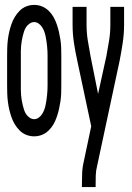

<svg xmlns="http://www.w3.org/2000/svg" viewBox="-20 -548 540 783"><path d="M119 8Q103 8 87.5 2Q72 -4 60.5 -15.5Q49 -27 40.5 -41Q32 -55 26.5 -71Q21 -87 17.5 -102.5Q14 -118 12 -134.5Q10 -151 9.5 -167.5Q9 -184 9 -200V-320Q9 -336 9.5 -352.5Q10 -369 12 -385.5Q14 -402 17.5 -417.5Q21 -433 26.5 -449Q32 -465 40.5 -479Q49 -493 60.5 -504.5Q72 -516 87.5 -522Q103 -528 119 -528Q136 -528 151 -522Q166 -516 178 -504.5Q190 -493 198 -479Q206 -465 211.5 -449Q217 -433 220.5 -417.5Q224 -402 226.5 -385.5Q229 -369 229.5 -352.5Q230 -336 230 -320V-200Q230 -184 229.5 -167.5Q229 -151 226.5 -134.5Q224 -118 220.5 -102.5Q217 -87 211.5 -71Q206 -55 198 -41Q190 -27 178 -15.5Q166 -4 151 2Q136 8 119 8ZM119 -62Q129 -62 137.5 -68Q146 -74 151.5 -82.5Q157 -91 160.5 -100.5Q164 -110 166 -120Q168 -130 169.5 -140Q171 -150 172 -160Q173 -170 173.5 -180Q174 -190 174 -200V-320Q174 -330 173.5 -340Q173 -350 172 -360Q171 -370 169.5 -380Q168 -390 166 -400Q164 -410 160.5 -419.5Q157 -429 151.5 -437.5Q146 -446 137.5 -452Q129 -458 119 -458Q110 -458 101 -452Q92 -446 86.5 -437.5Q81 -429 78 -419.5Q75 -410 72.5 -400Q70 -390 68.5 -380Q67 -370 66 -360Q65 -350 65 -340Q65 -330 65 -320V-200Q65 -190 65 -180Q65 -170 66 -160Q67 -150 68.5 -140Q70 -130 72.5 -120Q75 -110 78 -100.5Q81 -91 86.5 -82.5Q92 -74 101 -68Q110 -62 119 -62ZM314 215V208Q314 183 315 158.5Q316 134 322 109L352 -33L295 -301Q287 -337 281.5 -373.5Q276 -410 276 -447V-520H333V-447Q333 -415 338 -383Q343 -351 349 -320L380 -165L414 -320Q420 -352 425 -383.5Q430 -415 430 -447V-520H486V-447Q486 -410 480.5 -373.5Q475 -337 468 -301L376 129Q371 148 370.5 168Q370 188 370 208V215Z"/></svg>

Font: Iosevka Term Curly
Style: Regular
Weight: 400
Designer: Belleve Invis
Foundry: Belleve Invis
Version: Version 32.3.0